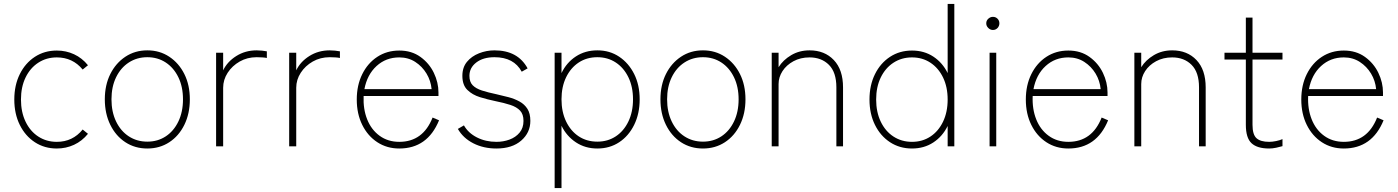

<svg xmlns="http://www.w3.org/2000/svg" viewBox="-20 -747 7135 980"><path d="M270 11Q207 11 158 -21Q109 -53 81 -109.5Q53 -166 53 -239Q53 -312 81 -368.5Q109 -425 158 -457Q207 -489 270 -489Q317 -489 358 -470Q399 -451 429 -414L402 -392Q351 -454 270 -454Q217 -454 175.5 -427Q134 -400 110.5 -351.5Q87 -303 87 -239Q87 -175 110.5 -126Q134 -77 175.5 -50Q217 -23 270 -23Q351 -23 402 -86L429 -64Q399 -27 358 -8Q317 11 270 11Z M732 11Q669 11 620 -21Q571 -53 543 -110Q515 -167 515 -240Q515 -313 543 -369Q571 -425 620 -457.5Q669 -490 732 -490Q795 -490 844 -457.5Q893 -425 921 -369Q949 -313 949 -240Q949 -167 921 -110Q893 -53 844 -21Q795 11 732 11ZM732 -24Q785 -24 826 -51Q867 -78 890.5 -127Q914 -176 914 -240Q914 -304 890.5 -352.5Q867 -401 826 -428Q785 -455 732 -455Q679 -455 637.5 -428Q596 -401 572.5 -352.5Q549 -304 549 -240Q549 -176 572.5 -127Q596 -78 637.5 -51Q679 -24 732 -24Z M1083 0V-478H1119V-388Q1140 -432 1186 -461Q1232 -490 1290 -490Q1303 -490 1317.5 -488.5Q1332 -487 1342 -485V-451Q1335 -453 1319.5 -454Q1304 -455 1290 -455Q1242 -455 1203.5 -433Q1165 -411 1142 -375.5Q1119 -340 1119 -299V0Z M1456 0V-478H1492V-388Q1513 -432 1559 -461Q1605 -490 1663 -490Q1676 -490 1690.5 -488.5Q1705 -487 1715 -485V-451Q1708 -453 1692.5 -454Q1677 -455 1663 -455Q1615 -455 1576.5 -433Q1538 -411 1515 -375.5Q1492 -340 1492 -299V0Z M2018 11Q1955 11 1906 -21Q1857 -53 1829 -109.5Q1801 -166 1801 -239Q1801 -312 1829 -368.5Q1857 -425 1906 -457Q1955 -489 2018 -489Q2081 -489 2126 -456.5Q2171 -424 2194.5 -375Q2218 -326 2218 -275V-257H1836Q1833 -191 1854 -138Q1875 -85 1917.5 -54Q1960 -23 2018 -23Q2139 -23 2188 -147L2221 -133Q2162 11 2018 11ZM1840 -292H2183Q2179 -335 2157 -371.5Q2135 -408 2099.5 -431Q2064 -454 2018 -454Q1950 -454 1902 -410Q1854 -366 1840 -292Z M2514 11Q2448 11 2396 -15.5Q2344 -42 2317 -89L2348 -107Q2370 -68 2414.5 -45.5Q2459 -23 2514 -23Q2549 -23 2580.5 -34.5Q2612 -46 2632 -70Q2652 -94 2652 -130Q2652 -164 2634.5 -182.5Q2617 -201 2585 -211.5Q2553 -222 2508 -231Q2469 -239 2430 -251Q2391 -263 2365.5 -288Q2340 -313 2340 -360Q2340 -403 2363.5 -431.5Q2387 -460 2425 -475Q2463 -490 2504 -490Q2623 -490 2673 -398L2643 -381Q2603 -455 2504 -455Q2446 -455 2411 -428Q2376 -401 2376 -360Q2376 -329 2392.5 -312Q2409 -295 2440 -285Q2471 -275 2514 -266Q2545 -259 2575.5 -251Q2606 -243 2631.5 -229Q2657 -215 2672 -191.5Q2687 -168 2687 -130Q2687 -70 2640.5 -29.5Q2594 11 2514 11Z M2811 213V-478H2846V-374Q2872 -428 2919.5 -459Q2967 -490 3029 -490Q3092 -490 3140.5 -457.5Q3189 -425 3217 -369Q3245 -313 3245 -240Q3245 -167 3217 -110Q3189 -53 3140.5 -21Q3092 11 3029 11Q2967 11 2919.5 -20.5Q2872 -52 2846 -105V213ZM3029 -24Q3082 -24 3123 -51Q3164 -78 3187.5 -127Q3211 -176 3211 -240Q3211 -304 3187.5 -352.5Q3164 -401 3123 -428Q3082 -455 3029 -455Q2975 -455 2934 -428Q2893 -401 2869.5 -352.5Q2846 -304 2846 -240Q2846 -176 2869.5 -127Q2893 -78 2934 -51Q2975 -24 3029 -24Z M3568 11Q3505 11 3456 -21Q3407 -53 3379 -110Q3351 -167 3351 -240Q3351 -313 3379 -369Q3407 -425 3456 -457.5Q3505 -490 3568 -490Q3631 -490 3680 -457.5Q3729 -425 3757 -369Q3785 -313 3785 -240Q3785 -167 3757 -110Q3729 -53 3680 -21Q3631 11 3568 11ZM3568 -24Q3621 -24 3662 -51Q3703 -78 3726.5 -127Q3750 -176 3750 -240Q3750 -304 3726.5 -352.5Q3703 -401 3662 -428Q3621 -455 3568 -455Q3515 -455 3473.5 -428Q3432 -401 3408.5 -352.5Q3385 -304 3385 -240Q3385 -176 3408.5 -127Q3432 -78 3473.5 -51Q3515 -24 3568 -24Z M3919 0V-478H3954V-404Q3977 -441 4018.5 -465.5Q4060 -490 4112 -490Q4189 -490 4236 -440.5Q4283 -391 4283 -301V0H4249V-301Q4249 -378 4211 -416Q4173 -454 4112 -454Q4066 -454 4030 -434.5Q3994 -415 3974 -384Q3954 -353 3954 -318V0Z M4635 11Q4572 11 4523 -21Q4474 -53 4446 -109.5Q4418 -166 4418 -239Q4418 -312 4446 -368.5Q4474 -425 4523 -457Q4572 -489 4635 -489Q4697 -489 4744 -458Q4791 -427 4817 -374V-727H4851V0H4817V-104Q4791 -51 4744 -20Q4697 11 4635 11ZM4635 -23Q4688 -23 4729 -50Q4770 -77 4793.5 -126Q4817 -175 4817 -239Q4817 -303 4793.5 -351.5Q4770 -400 4729 -427Q4688 -454 4635 -454Q4582 -454 4540.5 -427Q4499 -400 4475.5 -351.5Q4452 -303 4452 -239Q4452 -175 4475.5 -126Q4499 -77 4540.5 -50Q4582 -23 4635 -23Z M5031 0V-478H5065V0ZM5048 -594Q5035 -594 5024.5 -604Q5014 -614 5014 -628Q5014 -642 5024.5 -651.5Q5035 -661 5048 -661Q5062 -661 5071.5 -651.5Q5081 -642 5081 -628Q5081 -614 5071.5 -604Q5062 -594 5048 -594Z M5433 11Q5370 11 5321 -21Q5272 -53 5244 -109.5Q5216 -166 5216 -239Q5216 -312 5244 -368.5Q5272 -425 5321 -457Q5370 -489 5433 -489Q5496 -489 5541 -456.5Q5586 -424 5609.5 -375Q5633 -326 5633 -275V-257H5251Q5248 -191 5269 -138Q5290 -85 5332.5 -54Q5375 -23 5433 -23Q5554 -23 5603 -147L5636 -133Q5577 11 5433 11ZM5255 -292H5598Q5594 -335 5572 -371.5Q5550 -408 5514.5 -431Q5479 -454 5433 -454Q5365 -454 5317 -410Q5269 -366 5255 -292Z M5770 0V-478H5805V-404Q5828 -441 5869.5 -465.5Q5911 -490 5963 -490Q6040 -490 6087 -440.5Q6134 -391 6134 -301V0H6100V-301Q6100 -378 6062 -416Q6024 -454 5963 -454Q5917 -454 5881 -434.5Q5845 -415 5825 -384Q5805 -353 5805 -318V0Z M6458 11Q6397 11 6368 -16Q6339 -43 6339 -110V-443H6230V-478H6339V-657H6373V-478H6526V-443H6373V-110Q6373 -60 6393.5 -41.5Q6414 -23 6458 -23Q6474 -23 6493.5 -27Q6513 -31 6526 -37V-1Q6513 3 6494 7Q6475 11 6458 11Z M6839 11Q6776 11 6727 -21Q6678 -53 6650 -109.5Q6622 -166 6622 -239Q6622 -312 6650 -368.5Q6678 -425 6727 -457Q6776 -489 6839 -489Q6902 -489 6947 -456.5Q6992 -424 7015.5 -375Q7039 -326 7039 -275V-257H6657Q6654 -191 6675 -138Q6696 -85 6738.5 -54Q6781 -23 6839 -23Q6960 -23 7009 -147L7042 -133Q6983 11 6839 11ZM6661 -292H7004Q7000 -335 6978 -371.5Q6956 -408 6920.5 -431Q6885 -454 6839 -454Q6771 -454 6723 -410Q6675 -366 6661 -292Z"/></svg>

Font: Zen Kaku Gothic New Light
Style: Regular
Weight: 300
Designer: Yoshimichi Ohira
Foundry: Positype
Version: Version 1.002